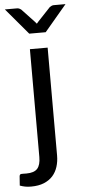

<svg xmlns="http://www.w3.org/2000/svg" viewBox="-96 -749 428 965"><g transform="rotate(-5 118.0 -267.0)"><path d="M164.5 -506.5V37.5Q164.5 68 156.2 94.2Q148 120.5 130.8 140Q113.5 159.5 86.2 170.8Q59 182 21 182Q4.5 182 -8.8 179.5Q-22 177 -35.5 172L-32 124Q-31 119.5 -29 117.2Q-27 115 -23 114.5Q-19 114 -12.8 114.2Q-6.5 114.5 3 114.5Q42 114.5 58.5 96.2Q75 78 75 37.5V-506.5ZM273 -716.5 161.5 -584.5H78.5L-33 -716.5H28.5Q34.5 -716.5 40 -714Q45.5 -711.5 48.5 -709L112.5 -641Q115 -638.5 116.8 -636Q118.5 -633.5 121 -631Q123.5 -633.5 125.2 -636Q127 -638.5 129.5 -641L193.5 -709Q197 -711.5 202.5 -714Q208 -716.5 213.5 -716.5Z"/></g></svg>

Font: Lato 2
Style: Regular
Weight: 400
Designer: Lukasz Dziedzic with Adam Twardoch and Botio Nikoltchev
Foundry: tyPoland Lukasz Dziedzic
Version: Version 2.015; 2015-08-06; http://www.latofonts.com/